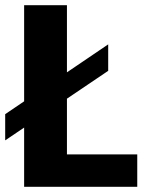

<svg xmlns="http://www.w3.org/2000/svg" viewBox="-20 -720 594 740"><path d="M73 -700H238V-125H509V0H73ZM0 -280 397 -549V-447L0 -179Z"/></svg>

Font: Moderustic
Style: Bold
Weight: 700
Designer: Tural Alisoy
Foundry: TAFT Foundry
Version: Version 2.120